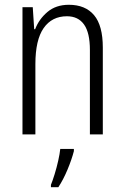

<svg xmlns="http://www.w3.org/2000/svg" viewBox="-20 -562 521 803"><path d="M268 -542Q337 -542 373.5 -498.5Q410 -455 410 -363V0H356V-353Q356 -425 331.5 -459.5Q307 -494 260 -494Q197 -494 162.5 -444.5Q128 -395 128 -294V0H74V-532H117L123 -440H127Q143 -482 178.5 -512Q214 -542 268 -542ZM289 70Q280 105 262.5 147Q245 189 224 221H193V211Q200 194 208.5 166.5Q217 139 223.5 110Q230 81 232 61H289Z"/></svg>

Font: Noto Sans Gurmukhi UI Condensed Light
Style: Regular
Weight: 300
Width: 3
Designer: Jelle Bosma - Monotype Design Team
Foundry: Monotype Imaging Inc.
Version: Version 2.004; ttfautohint (v1.8.4.7-5d5b)